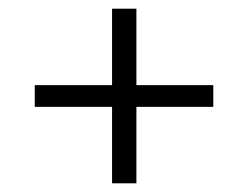

<svg xmlns="http://www.w3.org/2000/svg" viewBox="-20 -485 571 442"><path d="M471 -239H294V-63H238V-239H60V-289H238V-465H294V-289H471Z"/></svg>

Font: Chakra Petch Light
Style: Regular
Weight: 300
Designer: Katatrad Aksorn Co.,Ltd.
Foundry: Cadson Demak Co.,Ltd.
Version: Version 1.000; ttfautohint (v1.6)